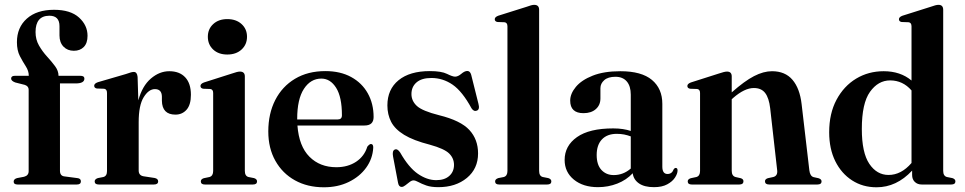

<svg xmlns="http://www.w3.org/2000/svg" viewBox="-20 -763 3990 794"><path d="M228 -57Q228 -35.5 246.5 -33.5L300 -26.5Q314.5 -25 314.5 -13Q314.5 0 298 0H52.5Q36.5 0 36.5 -12Q36.5 -22.5 50.5 -26.5L79.5 -32Q98.5 -37 98.5 -55V-392.5Q98.5 -406.5 82.5 -412L43 -422Q26 -428.5 26 -438Q26 -449.5 41.5 -449.5H99V-450Q99 -469.5 86.8 -488.5Q74.5 -507.5 62.2 -531Q50 -554.5 50 -588.5Q50 -649.5 91 -686Q132 -722.5 203.5 -722.5Q271.5 -722.5 306.8 -690.5Q342 -658.5 342 -615Q342 -584.5 326.5 -568.8Q311 -553 285.5 -553Q259 -553 242.5 -570.2Q226 -587.5 226 -616.5V-655Q226 -698 184 -698Q127 -697.5 127 -630.5Q127 -599.5 141.2 -574.8Q155.5 -550 174.5 -529.2Q193.5 -508.5 207.8 -489.2Q222 -470 222 -449.5H312.5Q329 -449.5 329 -438Q329 -418 293 -418H228Z M549 -445 552 -348Q568.5 -408 604 -438.2Q639.5 -468.5 680 -468.5Q722.5 -468.5 746 -443.2Q769.5 -418 769.5 -371Q769.5 -329.5 751.5 -309.2Q733.5 -289 705.5 -289Q650.5 -289 649.5 -346.5V-363.5Q649 -394.5 620.5 -394.5Q595 -394.5 574.2 -361Q553.5 -327.5 553.5 -258V-58Q553.5 -37.5 573.5 -34L619.5 -27Q634 -24 634 -13Q634 0 616.5 0H388.5Q371.5 0 371.5 -13Q371.5 -22 384.5 -26.5L407.5 -31Q422.5 -35 422.5 -55.5V-378.5Q422.5 -394.5 410.5 -396L380.5 -397Q369.5 -399 369.5 -408.5Q369.5 -417.5 384.5 -423L499.5 -456.5Q514.5 -462 521.8 -463.8Q529 -465.5 533.5 -465.5Q547 -465.5 549 -445Z M920 -537.5Q883.5 -537.5 861.5 -558.2Q839.5 -579 839.5 -611Q839.5 -643 861.8 -663.5Q884 -684 920 -684Q956.5 -684 979 -663.5Q1001.5 -643 1001.5 -611Q1001.5 -579 979 -558.2Q956.5 -537.5 920 -537.5ZM992.5 -447V-56.5Q992.5 -35 1007.5 -31L1030.5 -26.5Q1043 -22.5 1043 -13Q1043 0 1026 0H827Q810.5 0 810.5 -13Q810.5 -22 822.5 -26L846.5 -31Q861.5 -35.5 861.5 -56V-378.5Q861.5 -393.5 849.5 -395L820.5 -396Q809 -398 809 -407.5Q809 -416.5 823.5 -422L939.5 -459Q962 -467 972 -467Q992.5 -467 992.5 -447Z M1525 -279Q1525 -244 1487.5 -244H1210Q1216.5 -158 1259.8 -114.8Q1303 -71.5 1371 -71.5Q1418.5 -71.5 1452.8 -94.2Q1487 -117 1499 -156.5Q1508 -167.5 1514 -167.5Q1524 -167.5 1523.5 -152Q1521 -106.5 1494.2 -69.5Q1467.5 -32.5 1422.2 -10.5Q1377 11.5 1319.5 11.5Q1251.5 11.5 1199.8 -17.2Q1148 -46 1118.8 -98Q1089.5 -150 1089.5 -219.5Q1089.5 -293 1118.2 -349.2Q1147 -405.5 1200 -437.2Q1253 -469 1325.5 -469Q1387.5 -469 1432.2 -444.5Q1477 -420 1501 -377Q1525 -334 1525 -279ZM1309 -438Q1264.5 -438 1236.8 -395.5Q1209 -353 1209 -271V-269H1376.5Q1394 -269 1394 -286Q1394 -362 1370 -400Q1346 -438 1309 -438Z M1784 -18Q1818.5 -18 1838 -35.5Q1857.5 -53 1857.5 -81Q1857.5 -108.5 1837.5 -128.2Q1817.5 -148 1758 -164.5Q1689.5 -182 1651.2 -205.5Q1613 -229 1597.5 -259.2Q1582 -289.5 1582 -327Q1582 -393.5 1628.2 -431.2Q1674.5 -469 1757.5 -469Q1805.5 -469 1828.5 -457.5Q1851.5 -446 1862 -446Q1874 -446 1887.8 -457.8Q1901.5 -469.5 1912.5 -469.5Q1924 -469.5 1928.5 -454L1958.5 -334Q1965 -310.5 1952 -305.5Q1939.5 -300.5 1930 -315Q1892 -385 1851.8 -412.8Q1811.5 -440.5 1764 -440.5Q1723.5 -440.5 1702.5 -422.2Q1681.5 -404 1681.5 -374Q1681.5 -345.5 1704 -324.8Q1726.5 -304 1796 -286.5Q1885 -264.5 1921 -225.5Q1957 -186.5 1957 -128.5Q1957 -65.5 1910.8 -27.2Q1864.5 11 1793 11Q1762.5 11 1742.8 4Q1723 -3 1710.5 -10Q1698 -17 1690 -17Q1682.5 -17 1673.8 -10.2Q1665 -3.5 1656.5 3.2Q1648 10 1641 10Q1629 10 1626 -7.5L1605.5 -115.5Q1601 -139.5 1612.5 -144.5Q1623.5 -149.5 1635 -132Q1670 -70.5 1708 -44.2Q1746 -18 1784 -18Z M2209.5 -722.5V-56.5Q2209.5 -35 2224.5 -31L2247.5 -26.5Q2260 -22.5 2260 -13Q2260 0 2243 0H2044Q2027.5 0 2027.5 -13Q2027.5 -22 2040.5 -26.5L2063.5 -31Q2078.5 -35.5 2078.5 -56V-654Q2078.5 -669.5 2066.5 -671L2037.5 -672Q2026 -674 2026 -683.5Q2026 -692.5 2040.5 -698L2156.5 -734.5Q2179 -743 2189 -743Q2209.5 -743 2209.5 -722.5Z M2315 -101.5Q2315 -160 2366 -196Q2417 -232 2516 -232Q2538 -232 2555.8 -229.2Q2573.5 -226.5 2588.5 -221.5V-371.5Q2588.5 -407 2572 -426.2Q2555.5 -445.5 2525 -445.5Q2494.5 -445.5 2478.8 -431.5Q2463 -417.5 2463 -398.5V-356Q2463 -328.5 2444 -311.8Q2425 -295 2393 -295Q2338 -295 2338 -347Q2338 -375.5 2361.5 -403.8Q2385 -432 2431.2 -450.2Q2477.5 -468.5 2545.5 -468.5Q2633 -468.5 2676 -432.5Q2719 -396.5 2719 -333.5V-74Q2719 -43.5 2740.5 -43.5Q2759 -43.5 2766 -63Q2769.5 -68.5 2774.5 -68.5Q2782 -68.5 2782 -58Q2782 -45 2771.5 -28.8Q2761 -12.5 2739.5 -0.8Q2718 11 2684.5 11Q2645 11 2622.5 -4.5Q2600 -20 2596.5 -46.5Q2570.5 -18.5 2532.8 -3.8Q2495 11 2453 11Q2391.5 11 2353.2 -20.2Q2315 -51.5 2315 -101.5ZM2447.5 -122Q2447.5 -81.5 2467.2 -60.2Q2487 -39 2518 -39Q2557.5 -39 2588.5 -66V-199Q2575 -204 2561 -206.8Q2547 -209.5 2530.5 -209.5Q2491 -209.5 2469.2 -186.5Q2447.5 -163.5 2447.5 -122Z M3006 -447V-381Q3059 -428 3098.2 -448.2Q3137.5 -468.5 3172.5 -468.5Q3227 -468.5 3257.2 -433Q3287.5 -397.5 3295 -332.5L3327 -58.5Q3330 -34.5 3344.5 -30.5L3365 -26Q3377.5 -22 3377.5 -13Q3377.5 0 3360.5 0H3161Q3143.5 0 3143.5 -13.5Q3143.5 -22 3155 -26L3178 -31Q3196.5 -36 3194 -58.5L3165 -315.5Q3160 -358 3144.2 -378.5Q3128.5 -399 3097.5 -399Q3059 -399 3012 -358L3006 -352.5V-56.5Q3006 -35.5 3021.5 -31L3043.5 -26Q3054.5 -22.5 3054.5 -13.5Q3054.5 0 3037.5 0H2840.5Q2824 0 2824 -13Q2824 -22 2836.5 -26L2860 -31Q2875 -35.5 2875 -56V-378.5Q2875 -393.5 2863 -395L2834 -396Q2822.5 -398 2822.5 -407.5Q2822.5 -416.5 2837 -422L2953 -459Q2976 -467 2986.5 -467Q3006 -467 3006 -447Z M3409 -216Q3409 -293.5 3439.2 -350.2Q3469.5 -407 3520.5 -437.8Q3571.5 -468.5 3634.5 -468.5Q3703.5 -468.5 3749.5 -430V-654Q3749.5 -669.5 3737.5 -671L3708.5 -672Q3697.5 -674 3697.5 -683.5Q3697.5 -692.5 3712 -698L3827.5 -734.5Q3850.5 -743 3861 -743Q3880.5 -743 3880.5 -722.5V-56.5Q3880.5 -35 3896 -31L3918.5 -26.5Q3931 -22.5 3931 -13Q3931 0 3914 0H3791.5Q3774 0 3763 -10.8Q3752 -21.5 3752 -39.5V-57.5Q3687.5 11.5 3605 11.5Q3548 11.5 3503.8 -17Q3459.5 -45.5 3434.2 -96.5Q3409 -147.5 3409 -216ZM3544 -229.5Q3544 -131.5 3575 -85.5Q3606 -39.5 3654.5 -39.5Q3707 -39.5 3749.5 -89V-389Q3713.5 -430.5 3661 -430.5Q3611.5 -430.5 3577.8 -383.2Q3544 -336 3544 -229.5Z"/></svg>

Font: Fraunces 72pt S000 SemiBold
Style: Regular
Weight: 600
Version: Version 1.000; ttfautohint (v1.8.3)